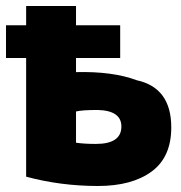

<svg xmlns="http://www.w3.org/2000/svg" viewBox="-29 -587 602 639"><path d="M58 -503V-567H224V-503H371V-394H224V-347Q346 -350 426 -320Q541 -295 541 -163Q541 -64 475.5 -16Q410 32 297 32Q173 32 58 1V-394H-9V-503ZM290 -108Q375 -108 375 -166Q375 -219 296 -221Q244 -221 224 -216V-112Q252 -108 290 -108Z"/></svg>

Font: Repo
Style: ExtraBold
Weight: 800
Designer: Stefan Peev
Foundry: Context Ltd
Version: Version 001.000